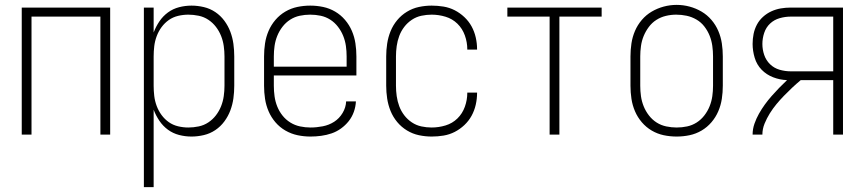

<svg xmlns="http://www.w3.org/2000/svg" viewBox="-20 -551 3540 786"><path d="M69 0V-520H431V0H391V-483H109V0Z M569 215V-520H609V-418Q618 -442 632.5 -463.5Q647 -485 667.5 -500Q688 -515 713 -521.5Q738 -528 764 -528Q789 -528 814.5 -522Q840 -516 861.5 -501.5Q883 -487 898.5 -466Q914 -445 923 -421Q932 -397 935.5 -371.5Q939 -346 939 -320V-200Q939 -174 935.5 -148.5Q932 -123 923 -99Q914 -75 898.5 -54Q883 -33 861.5 -18.5Q840 -4 814.5 2Q789 8 764 8Q738 8 713 1.5Q688 -5 667.5 -20Q647 -35 632.5 -56.5Q618 -78 609 -102V215ZM751 -29Q772 -29 793.5 -33.5Q815 -38 833 -50Q851 -62 864 -79Q877 -96 885 -116Q893 -136 896 -157.5Q899 -179 899 -200V-320Q899 -341 896 -362.5Q893 -384 885 -404Q877 -424 864 -441Q851 -458 833 -470Q815 -482 793.5 -486.5Q772 -491 751 -491Q730 -491 709 -486Q688 -481 671 -469Q654 -457 641.5 -440Q629 -423 621.5 -403Q614 -383 611.5 -362Q609 -341 609 -320V-200Q609 -179 611.5 -158Q614 -137 621.5 -117Q629 -97 641.5 -80Q654 -63 671 -51Q688 -39 709 -34Q730 -29 751 -29Z M1251 8Q1224 8 1198 2.5Q1172 -3 1148.5 -16.5Q1125 -30 1107.5 -50.5Q1090 -71 1079.5 -95.5Q1069 -120 1065 -146.5Q1061 -173 1061 -200V-320Q1061 -347 1065 -373.5Q1069 -400 1079.5 -424.5Q1090 -449 1107.5 -469.5Q1125 -490 1148 -503.5Q1171 -517 1197 -522.5Q1223 -528 1250 -528Q1277 -528 1303 -522.5Q1329 -517 1352 -503.5Q1375 -490 1392.5 -469.5Q1410 -449 1420.5 -424.5Q1431 -400 1435 -373.5Q1439 -347 1439 -320V-242H1101V-200Q1101 -178 1104 -156.5Q1107 -135 1115 -115Q1123 -95 1136.5 -78Q1150 -61 1168.5 -49.5Q1187 -38 1208.5 -33.5Q1230 -29 1251 -29Q1276 -29 1301.5 -34Q1327 -39 1348 -52.5Q1369 -66 1382.5 -88.5Q1396 -111 1397 -136H1437Q1436 -114 1428.5 -93Q1421 -72 1407.5 -55Q1394 -38 1376 -25Q1358 -12 1337.5 -5Q1317 2 1295 5Q1273 8 1251 8ZM1399 -278V-320Q1399 -342 1396 -363Q1393 -384 1385 -404Q1377 -424 1363.5 -441.5Q1350 -459 1332 -470.5Q1314 -482 1293 -486.5Q1272 -491 1250 -491Q1228 -491 1207 -486.5Q1186 -482 1168 -470.5Q1150 -459 1136.5 -441.5Q1123 -424 1115 -404Q1107 -384 1104 -363Q1101 -342 1101 -320V-278Z M1747 8Q1721 8 1695 2.5Q1669 -3 1646 -17Q1623 -31 1606 -51.5Q1589 -72 1579 -96.5Q1569 -121 1565 -147.5Q1561 -174 1561 -200V-320Q1561 -346 1565 -372.5Q1569 -399 1579 -423.5Q1589 -448 1606 -468.5Q1623 -489 1646 -503Q1669 -517 1695 -522.5Q1721 -528 1747 -528Q1772 -528 1796 -524Q1820 -520 1841.5 -509Q1863 -498 1881 -481Q1899 -464 1910.5 -443Q1922 -422 1927.5 -398Q1933 -374 1933 -350Q1933 -349 1933 -349Q1933 -349 1933 -348H1893Q1893 -348 1893 -348.5Q1893 -349 1893 -349Q1893 -378 1883 -406Q1873 -434 1852.5 -454Q1832 -474 1804 -482.5Q1776 -491 1747 -491Q1726 -491 1705 -486.5Q1684 -482 1666 -470Q1648 -458 1635 -441Q1622 -424 1614.5 -404Q1607 -384 1604 -362.5Q1601 -341 1601 -320V-200Q1601 -179 1604 -157.5Q1607 -136 1614.5 -116Q1622 -96 1635 -79Q1648 -62 1666 -50Q1684 -38 1705 -33.5Q1726 -29 1747 -29Q1776 -29 1804 -37.5Q1832 -46 1852.5 -66Q1873 -86 1883 -114Q1893 -142 1893 -171Q1893 -171 1893 -171.5Q1893 -172 1893 -172H1933Q1933 -171 1933 -171Q1933 -171 1933 -170Q1933 -146 1927.5 -122Q1922 -98 1910.5 -77Q1899 -56 1881 -39Q1863 -22 1841.5 -11Q1820 0 1796 4Q1772 8 1747 8Z M2230 0V-483H2057V-520H2443V-483H2270V0Z M2750 8Q2723 8 2697 2.5Q2671 -3 2648 -16.5Q2625 -30 2607.5 -50.5Q2590 -71 2579.5 -95.5Q2569 -120 2565 -146.5Q2561 -173 2561 -200V-320Q2561 -347 2565 -373.5Q2569 -400 2579.5 -424.5Q2590 -449 2607.5 -469.5Q2625 -490 2648 -503.5Q2671 -517 2697 -524Q2723 -531 2750 -531Q2777 -531 2803 -524Q2829 -517 2852 -503.5Q2875 -490 2892.5 -469.5Q2910 -449 2920.5 -424.5Q2931 -400 2935 -373.5Q2939 -347 2939 -320V-200Q2939 -173 2935 -146.5Q2931 -120 2920.5 -95.5Q2910 -71 2892.5 -50.5Q2875 -30 2852 -16.5Q2829 -3 2803 2.5Q2777 8 2750 8ZM2750 -29Q2772 -29 2793 -33.5Q2814 -38 2832 -49.5Q2850 -61 2863.5 -78.5Q2877 -96 2885 -116Q2893 -136 2896 -157Q2899 -178 2899 -200V-320Q2899 -342 2896 -363.5Q2893 -385 2885 -405Q2877 -425 2863.5 -442.5Q2850 -460 2831 -471Q2812 -482 2791 -486.5Q2770 -491 2748 -491Q2727 -491 2706 -486Q2685 -481 2667 -469.5Q2649 -458 2636 -440.5Q2623 -423 2615 -403.5Q2607 -384 2604 -362.5Q2601 -341 2601 -320V-200Q2601 -178 2604 -157Q2607 -136 2615 -116Q2623 -96 2636.5 -78.5Q2650 -61 2668 -49.5Q2686 -38 2707.5 -33.5Q2729 -29 2750 -29Z M3061 0Q3061 -23 3068.5 -44.5Q3076 -66 3087 -85.5Q3098 -105 3111 -123Q3124 -141 3139 -158Q3154 -175 3169.5 -191Q3185 -207 3202 -223Q3173 -224 3145.5 -234.5Q3118 -245 3098 -265.5Q3078 -286 3069.5 -314.5Q3061 -343 3061 -371Q3061 -392 3065 -412Q3069 -432 3078.5 -450Q3088 -468 3103.5 -482Q3119 -496 3137.5 -504.5Q3156 -513 3176 -516.5Q3196 -520 3217 -520H3431V0H3391V-223H3258Q3240 -208 3223 -192Q3206 -176 3189.5 -159Q3173 -142 3158.5 -124.5Q3144 -107 3131.5 -87Q3119 -67 3110 -45Q3101 -23 3101 0ZM3217 -259H3391V-483H3217Q3194 -483 3171.5 -476.5Q3149 -470 3132.5 -454.5Q3116 -439 3108.5 -416.5Q3101 -394 3101 -371Q3101 -348 3108.5 -326Q3116 -304 3132.5 -288Q3149 -272 3171.5 -265.5Q3194 -259 3217 -259Z"/></svg>

Font: Zed Sans Extralight
Style: Regular
Weight: 200
Designer: Belleve Invis
Foundry: Belleve Invis
Version: Version 1.0.0; ttfautohint (v1.8.4)